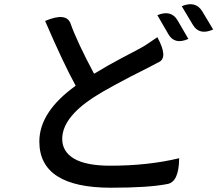

<svg xmlns="http://www.w3.org/2000/svg" viewBox="-20 -829 1040 898"><path d="M191 -731Q290 -773 310 -719Q340 -634 420 -484Q489 -526 554 -560Q620 -594 655 -614L716 -655Q766 -563 726 -540Q750 -553 680 -516Q490 -421 415 -372Q271 -277 271 -179Q271 -119 328 -86Q385 -54 495 -54Q673 -54 818 -89Q817 24 761 32Q674 49 499 49Q164 49 164 -167Q164 -306 334 -428Q275 -536 191 -731ZM716 -758Q781 -785 811 -733L861 -647Q796 -618 767 -670L716 -758ZM830 -800Q895 -827 926 -776L977 -691Q912 -662 882 -713L830 -800Z"/></svg>

Font: Swei Half Moon CJK TC
Style: Medium
Weight: 500
Version: Version 2.125